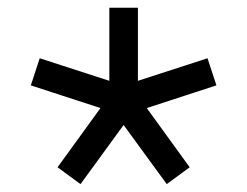

<svg xmlns="http://www.w3.org/2000/svg" viewBox="-20 -552 640 497"><path d="M263 -291.6H337V-532H263ZM288.8 -327.2 311.2 -256.4 540.2 -331 517.2 -401.2ZM330 -313.6 270 -269.6 411.6 -75.4 471 -119ZM330 -269.6 270 -313.6 129 -119 188.4 -75.4ZM288.8 -256.4 311.2 -327.2 82.8 -401.2 59.8 -331Z"/></svg>

Font: CommitMonoV142 ExtLt
Style: Regular
Weight: 200
Monospace: yes
Designer: Eigil Nikolajsen
Foundry: Eigil Nikolajsen
Version: Version 1.142